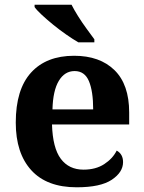

<svg xmlns="http://www.w3.org/2000/svg" viewBox="-20 -786 611 816"><path d="M306 10Q179 10 113 -62.5Q47 -135 47 -265Q47 -406 112 -477.5Q177 -549 295 -549Q404 -549 466.5 -488Q529 -427 529 -308V-257H201Q204 -157 238.5 -111Q273 -65 335 -65Q387 -65 423 -88.5Q459 -112 476 -146Q503 -131 503 -97Q503 -54 455 -22Q407 10 306 10ZM376 -321Q376 -398 358 -441Q340 -484 297 -484Q255 -484 230 -442.5Q205 -401 203 -321ZM313 -606Q289 -620 261 -639.5Q233 -659 206 -681Q179 -703 157.5 -723Q136 -743 127 -756V-766H284Q295 -744 312 -717Q329 -690 348 -664Q367 -638 381 -619V-606Z"/></svg>

Font: Noto Serif Oriya
Style: Bold
Weight: 700
Designer: David Williams
Foundry: Google LLC, David Williams
Version: Version 1.051; ttfautohint (v1.8.4.7-5d5b)